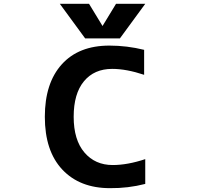

<svg xmlns="http://www.w3.org/2000/svg" viewBox="-20 -982 1040 1014"><path d="M747.1 -141.6V-10.7Q656.2 12.7 560.5 11.7Q401.4 11.7 309.1 -86.4Q216.8 -184.6 216.8 -365.2Q216.8 -543 306.2 -642.1Q395.5 -741.2 557.6 -741.2Q650.4 -741.2 741.2 -718.8V-586.9Q647.5 -618.2 572.3 -618.2Q477.5 -618.2 423.3 -552.7Q369.1 -487.3 369.1 -365.2Q369.1 -243.2 425.8 -176.8Q482.4 -110.4 575.2 -110.4Q653.3 -110.4 747.1 -141.6ZM521.5 -844.7 592.8 -961.9H747.1L613.3 -779.3H429.7L295.9 -961.9H450.2Z"/></svg>

Font: Gen Shin Gothic Monospace Bold
Style: Bold
Weight: 700
Designer: [Source Han Sans]
Ryoko NISHIZUKA  (kana & ideographs); Paul D. Hunt (Latin, Greek & Cyrillic); Wenlong ZHANG  (bopomofo
Version: Version 1.002.20150607